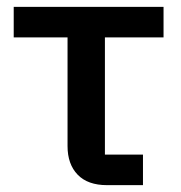

<svg xmlns="http://www.w3.org/2000/svg" viewBox="-20 -540 527 560"><path d="M397 0H292Q236 0 206.5 -30.5Q177 -61 177 -114V-431H20V-520H457V-431H286V-89H397Z"/></svg>

Font: IBM Plex Sans Medium
Style: Regular
Weight: 500
Designer: Mike Abbink, Paul van der Laan, Pieter van Rosmalen
Foundry: Bold Monday
Version: Version 3.201